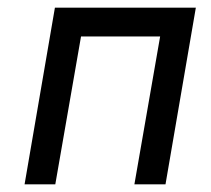

<svg xmlns="http://www.w3.org/2000/svg" viewBox="-20 -480 549 500"><path d="M411 0H330L397 -385H191L124 0H44L123 -460H490Z"/></svg>

Font: Jost
Style: Italic
Weight: 400
Italic angle: -5°
Version: Version 3.710